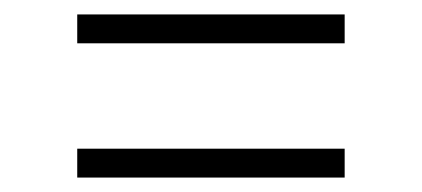

<svg xmlns="http://www.w3.org/2000/svg" viewBox="-20 -513 584 266"><path d="M87 -453V-493H457.5V-453ZM87 -267V-307H457.5V-267Z"/></svg>

Font: Encode Sans SemiExpanded ExtraLight
Style: Regular
Weight: 250
Width: 6
Designer: Multiple Designers
Foundry: Impallari Type
Version: Version 3.002